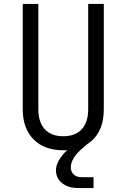

<svg xmlns="http://www.w3.org/2000/svg" viewBox="-20 -750 640 971"><path d="M376 201Q325 201 294 176Q263 151 263 111Q263 63 320 9Q316 10 310 10Q304 10 300 10Q204 10 149.5 -45.5Q95 -101 95 -197V-730H174V-197Q174 -132 206.5 -96.5Q239 -61 300 -61Q361 -61 393.5 -96.5Q426 -132 426 -197V-730H505V-197Q505 -75 421 -21L398 -1Q366 26 352 50.5Q338 75 338 96Q338 118 352.5 132Q367 146 392 146H453V201Z"/></svg>

Font: Pitagon Sans Mono Light
Style: Regular
Weight: 300
Monospace: yes
Designer: Travis Tran
Foundry: Pitagon
Version: Version 1.001; ttfautohint (v1.8.4.7-5d5b);gftools[0.9.26]